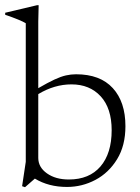

<svg xmlns="http://www.w3.org/2000/svg" viewBox="-28 -730 556 760"><path d="M237 10Q164.5 10 110 -23L71 11L59.5 7L74 -89.5V-638Q54 -650.5 -7.5 -671.5V-679.5L119 -709.5H125L123.5 -644.5V-381Q161.5 -403 187.2 -415Q213 -427 233 -431.5Q253 -436 273 -436Q368.5 -436 418.5 -381.2Q468.5 -326.5 468.5 -230.5Q468.5 -153.5 435.5 -99.8Q402.5 -46 349.8 -18Q297 10 237 10ZM123.5 -105Q123.5 -68 157.8 -43.8Q192 -19.5 244.5 -19.5Q325.5 -19.5 369.8 -71.2Q414 -123 414 -214.5Q414 -301.5 370.5 -348.8Q327 -396 255 -396Q187.5 -396 123.5 -357.5Z"/></svg>

Font: Newsreader Text Light
Style: Regular
Weight: 300
Designer: Hugues Gentile
Foundry: Production Type
Version: Version 1.002